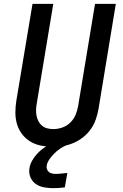

<svg xmlns="http://www.w3.org/2000/svg" viewBox="-20 -755 640 998"><path d="M256 8Q224 8 193.5 2Q163 -4 138 -19Q113 -34 95 -57.5Q77 -81 68.5 -109.5Q60 -138 60 -169.5Q60 -201 65 -232L149 -735H257L171 -217Q168 -201 167.5 -184.5Q167 -168 170 -153Q173 -138 180 -124.5Q187 -111 198.5 -101.5Q210 -92 225.5 -88Q241 -84 257 -84Q280 -84 303.5 -92Q327 -100 345 -117.5Q363 -135 372.5 -157.5Q382 -180 386 -203L474 -735H582L492 -188Q487 -161 478 -134.5Q469 -108 452.5 -84.5Q436 -61 413 -42.5Q390 -24 363.5 -12.5Q337 -1 310 3.5Q283 8 256 8ZM256 223Q231 223 207.5 218.5Q184 214 165.5 201Q147 188 138 166Q129 144 133 120Q136 100 146.5 81Q157 62 171.5 46Q186 30 204 16.5Q222 3 241 -7L243 -8H327L325 0Q308 7 292 18Q276 29 262.5 42.5Q249 56 237.5 72Q226 88 223 105Q221 115 224 124Q227 133 234 139Q241 145 250.5 147Q260 149 270 149Q285 149 300 147Q315 145 330 144L317 219Q302 221 286.5 222Q271 223 256 223Z"/></svg>

Font: Iosevka SS04 Semibold Extended
Style: Italic
Weight: 600
Width: 7
Italic angle: -9°
Monospace: yes
Designer: Belleve Invis
Foundry: Belleve Invis
Version: Version 19.0.0; ttfautohint (v1.8.4)